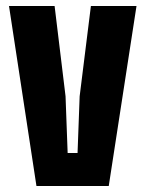

<svg xmlns="http://www.w3.org/2000/svg" viewBox="-20 -620 485 640"><path d="M101.5 0 10 -600H162L198.5 -299L205.5 -110H238.5L245.5 -299L283 -600H435L342.5 0Z"/></svg>

Font: Big Shoulders Display Thin Black
Style: Regular
Weight: 900
Version: Version 2.002